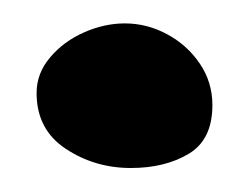

<svg xmlns="http://www.w3.org/2000/svg" viewBox="-20 -404 208 160"><path d="M89 -264Q59 -264 34.8 -280Q10.5 -296 10.5 -326.5Q10.5 -343 21.8 -356.2Q33 -369.5 50 -377Q67 -384.5 84 -384.5Q102.5 -384.5 119.2 -375.5Q136 -366.5 146.5 -351Q157 -335.5 157 -316.5Q157 -287.5 137.2 -275.8Q117.5 -264 89 -264Z"/></svg>

Font: Gluten Thin Medium
Style: Regular
Weight: 500
Version: Version 1.300